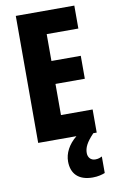

<svg xmlns="http://www.w3.org/2000/svg" viewBox="-103 -768 645 1063"><g transform="rotate(-10 219.5 -236.5)"><path d="M320 102C320 72 333 44 375 0H394V-130H216V-305H381V-434H216V-585H394V-714H65V0H280C233 38 210 85 210 130C210 198 249 241 330 241C360 241 384 234 399 228V135C389 140 379 145 361 145C335 145 320 126 320 102Z"/></g></svg>

Font: Noto Sans Gujarati UI ExtraCondensed ExtraBold
Style: Regular
Weight: 800
Width: 2
Designer: Jelle Bosma - Monotype Design Team, Universal Thirst
Foundry: Monotype Imaging Inc.
Version: Version 2.106